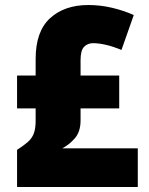

<svg xmlns="http://www.w3.org/2000/svg" viewBox="-20 -745 593 765"><path d="M332 -725Q380 -725 426.5 -714Q473 -703 513 -685L464 -546Q430 -560 401.5 -566.5Q373 -573 351 -573Q329 -573 315 -558.5Q301 -544 301 -506V-444H455V-313H301V-265Q301 -221 279 -195Q257 -169 228 -154H529V0H48V-148Q73 -164 89.5 -178Q106 -192 114 -211.5Q122 -231 122 -264V-313H48V-444H122V-510Q122 -620 179.5 -672.5Q237 -725 332 -725Z"/></svg>

Font: Noto Sans Gurmukhi UI SemiCondensed Black
Style: Regular
Weight: 900
Width: 4
Designer: Jelle Bosma - Monotype Design Team
Foundry: Monotype Imaging Inc.
Version: Version 2.004; ttfautohint (v1.8.4.7-5d5b)